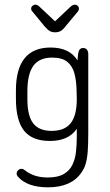

<svg xmlns="http://www.w3.org/2000/svg" viewBox="-20 -592 469 820"><path d="M308 -42V-10Q308 25 304.5 56.5Q301 88 289 112.5Q277 137 252 151.5Q227 166 183 166Q125 166 86 135Q82 132 79 130.5Q76 129 72 129Q64 129 58 134.5Q52 140 51 148Q51 156 56 162Q96 208 185 208Q284 208 327 146Q339 130 345.5 109Q352 88 354.5 56.5Q357 25 357 -25V-360Q357 -372 351.5 -379.5Q346 -387 335 -387Q324 -387 318.5 -378Q313 -369 311 -334Q277 -389 196 -389Q122 -389 85 -343Q48 -297 48 -206V-171Q48 -77 83 -33.5Q118 10 193 10Q273 10 308 -42ZM307 -209 308 -169Q308 -99 282 -66Q256 -33 200 -33Q147 -33 122 -65Q97 -97 97 -168V-202Q97 -276 122.5 -311Q148 -346 202 -346Q246 -346 268 -327.5Q290 -309 298 -278Q306 -247 307 -209ZM215 -501 148 -564Q140 -572 131 -572Q124 -572 118.5 -567Q113 -562 113 -555Q113 -548 119 -542L170 -480Q183 -465 192.5 -459.5Q202 -454 215 -454Q229 -454 239 -459.5Q249 -465 261 -481L311 -541Q317 -547 317 -555Q317 -562 312 -567Q307 -572 299 -572Q291 -572 282 -564Z"/></svg>

Font: Beiruti Light
Style: Regular
Weight: 300
Designer: Arlette Boutros
Foundry: Boutros
Version: Version 1.41